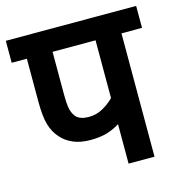

<svg xmlns="http://www.w3.org/2000/svg" viewBox="-95 -708 749 794"><g transform="rotate(-15 279.0 -311.0)"><path d="M470 -528V0H359V-169Q332 -152 302.5 -143.5Q273 -135 233 -135Q190 -135 159 -148.5Q128 -162 109 -184Q86 -209 75.5 -244.5Q65 -280 65 -344V-528H0V-622H558V-528ZM359 -528H175V-350Q175 -302 180 -281.5Q185 -261 197 -247Q214 -229 251 -229Q284 -229 312 -245Q340 -261 359 -281Z"/></g></svg>

Font: Noto Sans Devanagari SemiCondensed SemiBold
Style: Regular
Weight: 600
Width: 4
Designer: Jelle Bosma - Monotype Design Team
Foundry: Monotype Imaging Inc.
Version: Version 2.004; ttfautohint (v1.8.4.7-5d5b)